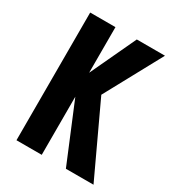

<svg xmlns="http://www.w3.org/2000/svg" viewBox="-141 -639 657 723"><g transform="rotate(30 187.5 -277.5)"><path d="M40 0V-555.2H149.9V-356.9L242.7 -555.2H365.2L231 -308.1L375 0H254.9L149.9 -252.9V0Z"/></g></svg>

Font: Horta
Style: Regular
Weight: 600
Width: 3
Version: Version 0.11